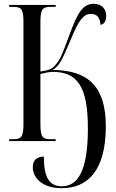

<svg xmlns="http://www.w3.org/2000/svg" viewBox="-20 -740 606 1007"><path d="M304 247C440 247 535 154 535 -77C535 -283 446 -372 256 -373C296 -396 312 -443 351 -532C394 -638 420 -667 456 -667C489 -667 504 -648 507 -610C526 -612 537 -630 537 -656C537 -692 515 -720 472 -720C412 -720 385 -669 343 -554C316 -481 297 -427 276 -406C257 -379 240 -372 192 -365V-627C192 -694 205 -704 246 -704H272V-714H28V-704H49C90 -704 103 -694 103 -627V-88C103 -20 90 -10 49 -10H28V0H272V-10H246C204 -10 192 -20 192 -90V-352C212 -357 239 -363 256 -363C385 -363 441 -288 441 -66C441 170 381 237 304 237C237 237 210 188 210 81C171 82 152 102 152 136C152 198 208 247 304 247Z"/></svg>

Font: Noto Serif Display ExtraCondensed
Style: Regular
Weight: 400
Width: 2
Designer: Monotype Design Team
Foundry: Monotype Imaging Inc.
Version: Version 2.009